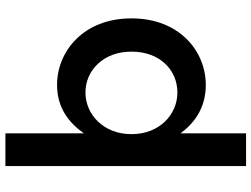

<svg xmlns="http://www.w3.org/2000/svg" viewBox="-130 -640 930 710"><g transform="rotate(-90 335.0 -285.0)"><path d="M76 -730V160H197V-82C234 -33 289 11 376 11C502 11 622 -88 622 -263V-265C622 -440 501 -539 376 -539C291 -539 236 -495 197 -440V-730ZM348 -94C266 -94 194 -161 194 -263V-265C194 -366 266 -434 348 -434C430 -434 499 -367 499 -265V-263C499 -159 431 -94 348 -94Z"/></g></svg>

Font: Mission Medium
Style: Regular
Weight: 500
Version: Version 1.000;FEAKit 1.0